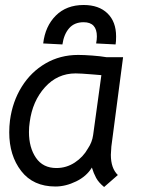

<svg xmlns="http://www.w3.org/2000/svg" viewBox="-20 -737 595 769"><path d="M17 -207Q17 -231 20 -255Q30 -330 67 -389.5Q104 -449 162.5 -483Q221 -517 293 -517Q316 -517 349.5 -514.5Q383 -512 406 -508H473L426 -150Q424 -126 424 -117Q424 -63 452 -36L397 12Q375 -6 365 -24.5Q355 -43 348 -66Q327 -31 285 -10.5Q243 10 202 10Q113 10 65 -52Q17 -114 17 -207ZM332 -142Q349 -167 353 -196L386 -436L350 -439Q302 -443 283 -443Q210 -443 160 -387.5Q110 -332 99 -248Q96 -229 96 -208Q96 -146 124 -105Q152 -64 206 -64Q246 -64 279.5 -86Q313 -108 332 -142ZM445 -591Q445 -570 443 -559L365 -563Q368 -578 368 -591Q368 -648 315 -648Q278 -648 257 -624Q236 -600 230 -559L153 -563Q161 -632 203.5 -674.5Q246 -717 315 -717Q376 -717 410.5 -683.5Q445 -650 445 -591Z"/></svg>

Font: Bellota Text
Style: Bold Italic
Weight: 700
Italic angle: -7.5°
Designer: Kemie Guaida
Foundry: Kemie Guaida
Version: Version 4.001